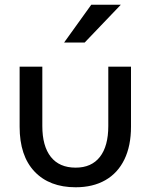

<svg xmlns="http://www.w3.org/2000/svg" viewBox="-20 -781 638 812"><path d="M534 -245Q534 -164 506 -106.5Q478 -49 425.5 -19Q373 11 300 11Q189 11 126 -55.5Q63 -122 63 -245V-499H159V-248Q159 -163 195 -117.5Q231 -72 300 -72Q367 -72 402.5 -117.5Q438 -163 438 -248V-499H534ZM251 -601 366 -761H491L338 -601Z"/></svg>

Font: Syne Med Modified
Style: Regular
Weight: 500
Designer: Lucas Descroix
Foundry: Bonjour Monde
Version: Version 2.200